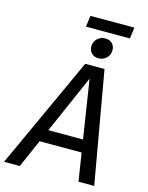

<svg xmlns="http://www.w3.org/2000/svg" viewBox="-172 -1058 879 1144"><g transform="rotate(15 267.5 -486.5)"><path d="M400 -173H141L65 0H-32L284 -689H403L524 0H427ZM388 -250 332 -610 174 -250ZM292 -798Q292 -827 312 -846.5Q332 -866 361 -866Q388 -866 404 -850Q420 -834 420 -809Q420 -780 400 -760.5Q380 -741 351 -741Q324 -741 308 -757.5Q292 -774 292 -798ZM231 -904 240 -973H511L502 -904Z"/></g></svg>

Font: Fira Sans
Style: Italic
Weight: 400
Italic angle: -8°
Designer: bBox Type GmbH & Carrois Corporate GbR & Edenspiekermann AG
Foundry: bBox Type GmbH & Carrois Corporate GbR & Edenspiekermann AG
Version: Version 4.301